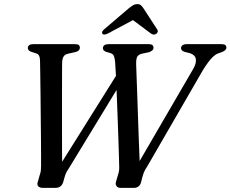

<svg xmlns="http://www.w3.org/2000/svg" viewBox="-20 -915 1122 935"><path d="M557 -565 575 -522 320 -103Q311 -89.5 305.2 -79.5Q299.5 -69.5 295.5 -55.5L287.5 -27.5Q283 -14 273.8 -7Q264.5 0 247.5 0H190Q173 0 166 -8Q159 -16 164.5 -31L174 -64.5Q178 -75 179 -85Q180 -95 180 -108Q180 -123 180 -157.5Q180 -192 179.5 -239.5Q179 -287 178.5 -340.2Q178 -393.5 177.5 -445.8Q177 -498 176.2 -542.8Q175.5 -587.5 175 -617.5Q175 -633.5 170.5 -643.2Q166 -653 153 -656L137.5 -661Q126 -664 120.8 -669Q115.5 -674 115.5 -681Q115.5 -690 122.2 -695Q129 -700 141.5 -700H345Q358.5 -700 363.8 -695.5Q369 -691 369 -683Q369 -675 363 -669.2Q357 -663.5 345 -661L314 -654Q297.5 -651 290.5 -641Q283.5 -631 282.5 -610Q282.5 -588 282.2 -551.2Q282 -514.5 282 -468Q282 -421.5 282 -370.2Q282 -319 282 -267.2Q282 -215.5 282.2 -168.5Q282.5 -121.5 283 -84L253 -80ZM861.5 -680.5Q861.5 -689 868.8 -694.5Q876 -700 888.5 -700H1058.5Q1072 -700 1077.2 -695.5Q1082.5 -691 1082.5 -683Q1082.5 -669.5 1058.5 -660.5L1042.5 -655Q1030 -650.5 1018 -639.2Q1006 -628 993.5 -611.2Q981 -594.5 967 -571.5L695.5 -102Q688.5 -92 683.5 -81.5Q678.5 -71 674.5 -57L667 -28Q663.5 -14 654.2 -7Q645 0 632 0H568Q553.5 0 547 -9.2Q540.5 -18.5 546 -34L555 -64.5Q558.5 -75 559.8 -84.5Q561 -94 560.5 -104.5Q560 -123 559 -161Q558 -199 556.2 -248.2Q554.5 -297.5 552.5 -351.8Q550.5 -406 548.5 -457Q546.5 -508 544.5 -549.5Q542.5 -591 540.5 -614.5Q538.5 -634.5 533.8 -644Q529 -653.5 516 -657L497 -662.5Q490 -665 485.5 -669.5Q481 -674 481 -680Q481 -689.5 488.2 -694.8Q495.5 -700 509 -700H704.5Q716 -700 721.8 -695.8Q727.5 -691.5 727.5 -682.5Q727.5 -674.5 721.5 -669.5Q715.5 -664.5 706.5 -661L671.5 -653.5Q654 -649.5 648.2 -638.5Q642.5 -627.5 643 -603.5Q643.5 -585.5 645 -547Q646.5 -508.5 648.2 -458.2Q650 -408 651.8 -353.2Q653.5 -298.5 655.5 -246.2Q657.5 -194 659.2 -151.8Q661 -109.5 662 -84.5L632.5 -83.5L921 -579.5Q936.5 -606 933.8 -626.5Q931 -647 906.5 -655.5L879 -662.5Q861.5 -668.5 861.5 -680.5ZM650.5 -829.5H611L714 -752.5Q728 -742 740.5 -750Q745.5 -753 747.8 -759.2Q750 -765.5 745 -772.5L679 -874Q672.5 -884 666.2 -889.5Q660 -895 648.5 -895Q637.5 -895 628.2 -889.5Q619 -884 606.5 -874L487.5 -772.5Q479 -765.5 477.5 -759.2Q476 -753 479 -750Q483 -746 490 -746.8Q497 -747.5 506.5 -752.5Z"/></svg>

Font: Fraunces
Style: Italic
Weight: 400
Italic angle: -16°
Version: Version 1.000;[b76b70a41]